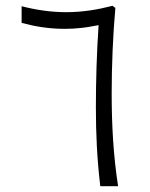

<svg xmlns="http://www.w3.org/2000/svg" viewBox="-20 -639 515 659"><path d="M201.7 -540C222.2 -540 240.7 -541 256.8 -543C272.9 -544.4 293.5 -547.9 318.4 -552.7C312 -460.4 309.1 -358.9 309.1 -271C309.1 -179.7 313 -94.2 324.2 0H385.3C369.1 -105 363.3 -209.5 363.3 -318.4C363.3 -414.1 367.7 -519.5 376 -611.8L366.2 -619.1C315.4 -606 264.6 -597.2 206.5 -597.2C153.3 -597.2 101.1 -605.5 54.2 -617.7V-560.5C96.7 -548.8 146.5 -540 201.7 -540Z"/></svg>

Font: Vazirmatn ExtraLight
Style: Regular
Weight: 200
Designer: Saber Rastikerdar
Foundry: Saber Rastikerdar
Version: Version 33.003